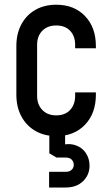

<svg xmlns="http://www.w3.org/2000/svg" viewBox="-20 -578 470 833"><path d="M224 12.5Q172.5 12.5 133.5 -10Q94.5 -32.5 72.8 -73Q51 -113.5 51 -167V-378.5Q51 -432 72.8 -472.5Q94.5 -513 133.5 -535.2Q172.5 -557.5 224 -557.5Q302 -557.5 349 -508.2Q396 -459 396 -378.5V-368.5H306V-383.5Q306 -421.5 284.2 -444.5Q262.5 -467.5 224 -467.5Q186 -467.5 163.5 -444.5Q141 -421.5 141 -383.5V-162Q141 -124.5 163.5 -101Q186 -77.5 224 -77.5Q262.5 -77.5 284.2 -101Q306 -124.5 306 -162V-177H396V-167Q396 -86.5 349 -37Q302 12.5 224 12.5ZM193 235.5V167.5H265.5Q281 167.5 290.5 159Q300 150.5 300 137Q300 123 290.5 114.2Q281 105.5 265.5 105.5H225L194 87V-19.5H262.5V69.5L227 57.5Q270.5 41.5 302.2 50.5Q334 59.5 351.2 84.2Q368.5 109 368.5 140.5Q368.5 181 340.2 208.2Q312 235.5 265.5 235.5Z"/></svg>

Font: Mohave Light Medium
Style: Regular
Weight: 500
Version: Version 2.003